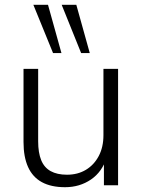

<svg xmlns="http://www.w3.org/2000/svg" viewBox="-20 -772 593 800"><path d="M251 8Q193 8 154.5 -13Q116 -34 97 -76Q78 -118 78 -180V-485H139V-183Q139 -136 151.5 -105Q164 -74 191 -59Q218 -44 259 -44Q304 -44 338 -64.5Q372 -85 391.5 -122Q411 -159 411 -209V-485H472V0H413V-117H425Q406 -56 359 -24Q312 8 251 8ZM318 -551 237 -752H298L354 -551ZM201 -551 119 -752H180L236 -551Z"/></svg>

Font: Nunito Sans 12pt Light
Style: Regular
Weight: 300
Designer: Vernon Adams
Foundry: Vernon Adams
Version: Version 3.101;gftools[0.9.27]